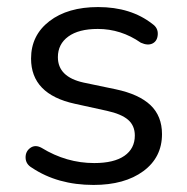

<svg xmlns="http://www.w3.org/2000/svg" viewBox="-20 -515 531 544"><path d="M245 9Q143 9 70 -40Q53 -50 52.5 -68Q52 -86 66 -96Q80 -106 98 -96Q168 -53 247 -53Q303 -53 332.5 -73.5Q362 -94 362 -131Q362 -159 343 -175.5Q324 -192 283 -201L192 -221Q68 -248 68 -349Q68 -415 120 -455Q172 -495 258 -495Q351 -495 412 -447Q428 -436 427 -417.5Q426 -399 412.5 -392Q399 -385 379 -394Q323 -433 257 -433Q203 -433 173.5 -411.5Q144 -390 144 -353Q144 -297 217 -281L308 -262Q374 -248 406.5 -217Q439 -186 439 -135Q439 -69 386 -30Q333 9 245 9Z"/></svg>

Font: Nunito
Style: Regular
Weight: 400
Designer: Vernon Adams
Foundry: Vernon Adams
Version: Version 3.602